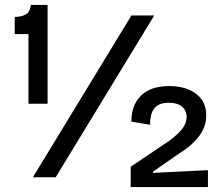

<svg xmlns="http://www.w3.org/2000/svg" viewBox="-20 -723 913 783"><path d="M96 -300V-584H40V-654Q66 -654 84 -663.5Q102 -673 106 -703H174V-300ZM114 0 516 -660H609L207 0ZM513 40V-43L669 -148Q685 -160 701.5 -174.5Q718 -189 729.5 -207Q741 -225 741 -246Q741 -272 722.5 -288Q704 -304 668 -304Q639 -304 622 -292.5Q605 -281 598.5 -261Q592 -241 592 -214L516 -227Q515 -292 554 -332Q593 -372 671 -372Q715 -372 749 -358Q783 -344 802 -317.5Q821 -291 821 -252Q821 -226 812 -203.5Q803 -181 787 -161.5Q771 -142 751.5 -126Q732 -110 709 -96L604 -23V-18L828 -29V40Z"/></svg>

Font: Bricolage Grotesque
Style: Regular
Weight: 400
Designer: Mathieu Triay
Foundry: Atelier Triay
Version: Version 1.001;gftools[0.9.33.dev8+g029e19f]